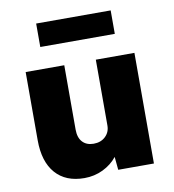

<svg xmlns="http://www.w3.org/2000/svg" viewBox="-84 -826 827 911"><g transform="rotate(-10 329.0 -370.0)"><path d="M250 11Q160 11 111 -45Q62 -101 62 -204V-533H248V-223Q248 -184 267.5 -163Q287 -142 321 -142Q356 -142 378 -163Q400 -184 400 -216V-533H586V0H414L408 -63Q381 -29 339.5 -9Q298 11 250 11ZM151 -638V-751H510V-638Z"/></g></svg>

Font: Lexend ExtraBold
Style: Regular
Weight: 800
Designer: Bonnie Shaver-Troup, Thomas Jockin
Foundry: Lexend
Version: Version 1.007; ttfautohint (v1.8.3)